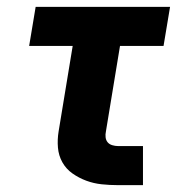

<svg xmlns="http://www.w3.org/2000/svg" viewBox="-20 -540 540 560"><path d="M324 0Q300 0 276.5 -2.5Q253 -5 231.5 -13Q210 -21 191.5 -34Q173 -47 162 -66.5Q151 -86 149 -109.5Q147 -133 151 -157L192 -406H65L84 -520H476L457 -406H330L289 -157Q287 -148 288 -139.5Q289 -131 294 -125Q299 -119 307.5 -116.5Q316 -114 324 -114H397V0Z"/></svg>

Font: Iosevka Curly Slab Heavy
Style: Italic
Weight: 900
Italic angle: -9°
Monospace: yes
Designer: Belleve Invis
Foundry: Belleve Invis
Version: Version 22.1.2; ttfautohint (v1.8.4)